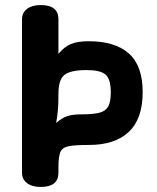

<svg xmlns="http://www.w3.org/2000/svg" viewBox="-20 -731 620 759"><path d="M141 8Q107 8 87 -7Q67 -22 67 -48V-655Q67 -681 87 -696Q107 -711 141 -711Q211 -711 211 -655V-518Q234 -546 260 -557Q286 -568 331 -568Q435 -568 489.5 -519.5Q544 -471 544 -367Q544 -261 489 -209.5Q434 -158 332 -158Q277 -158 251.5 -153Q226 -148 218.5 -129.5Q211 -111 211 -72V-48Q211 8 141 8ZM202 -245Q225 -265 246 -272Q267 -279 304 -279Q349 -279 373.5 -285.5Q398 -292 408 -310.5Q418 -329 418 -365Q418 -419 397 -436.5Q376 -454 322 -454Q260 -454 235.5 -435.5Q211 -417 211 -360Q211 -319 209 -296.5Q207 -274 202 -245Z"/></svg>

Font: Madimi One
Style: Regular
Weight: 400
Designer: Taurai Valerie Mtake, Mirko Velimirovic
Foundry: TaVaTake
Version: Version 1.000; ttfautohint (v1.8.4.7-5d5b)